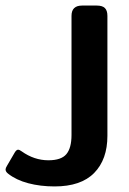

<svg xmlns="http://www.w3.org/2000/svg" viewBox="-146 -500 465 690"><path d="M-117 124Q-126 117 -126 109Q-126 104 -121 96L-93 48Q-87 38 -81 38Q-76 38 -68 44Q-23 76 28 76Q74 76 92.5 54Q111 32 111 -15V-443Q111 -480 149 -480H202Q222 -480 231 -471Q240 -462 240 -443V-12Q240 73 192.5 121.5Q145 170 50 170Q-1 170 -44.5 158.5Q-88 147 -117 124Z"/></svg>

Font: Mitr
Style: Regular
Weight: 400
Designer: Thanarat Vachiruckul
Foundry: Cadson Demak
Version: Version 1.002